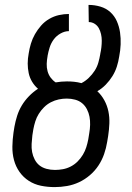

<svg xmlns="http://www.w3.org/2000/svg" viewBox="-20 -755 540 783"><path d="M203 8Q174 8 147 2.5Q120 -3 97.5 -17.5Q75 -32 59.5 -54Q44 -76 37 -102.5Q30 -129 30.5 -157.5Q31 -186 35 -214L39 -239Q43 -261 50 -283Q57 -305 69 -325Q81 -345 98 -362.5Q115 -380 135 -393Q121 -405 111 -421.5Q101 -438 97 -457Q93 -476 93 -496Q93 -516 97 -537Q100 -557 106 -577Q112 -597 122.5 -615.5Q133 -634 147.5 -650.5Q162 -667 181 -678Q200 -689 220.5 -693.5Q241 -698 261 -698V-628Q244 -628 227 -618.5Q210 -609 199 -594Q188 -579 182.5 -561.5Q177 -544 174 -527V-526Q171 -510 170.5 -494.5Q170 -479 174 -464.5Q178 -450 186.5 -438.5Q195 -427 207 -419Q218 -421 230 -422Q242 -423 253 -423Q268 -423 282.5 -421.5Q297 -420 312 -416Q328 -424 342 -437.5Q356 -451 366 -466.5Q376 -482 381 -499.5Q386 -517 389 -535V-536Q392 -549 393.5 -562.5Q395 -576 395 -589.5Q395 -603 392 -616Q389 -629 383 -640Q377 -651 366 -658Q355 -665 342 -665L341 -735Q366 -735 389.5 -728Q413 -721 430 -705.5Q447 -690 456.5 -668.5Q466 -647 469.5 -623Q473 -599 472 -574Q471 -549 466 -524Q463 -504 456.5 -483.5Q450 -463 438.5 -444.5Q427 -426 411.5 -410Q396 -394 377 -383Q394 -367 405.5 -346Q417 -325 422 -301Q427 -277 426 -251.5Q425 -226 421 -200L417 -176Q413 -151 404.5 -126.5Q396 -102 381.5 -80Q367 -58 346.5 -40.5Q326 -23 302.5 -12Q279 -1 253.5 3.5Q228 8 203 8ZM204 -62Q220 -62 236.5 -65Q253 -68 268.5 -76Q284 -84 296.5 -96.5Q309 -109 318 -124Q327 -139 332 -155Q337 -171 340 -187L344 -212Q347 -229 347.5 -246Q348 -263 345 -279Q342 -295 334.5 -309.5Q327 -324 315 -334Q303 -344 286.5 -348.5Q270 -353 252 -353Q236 -353 219.5 -349.5Q203 -346 187.5 -338Q172 -330 159.5 -317.5Q147 -305 138 -290.5Q129 -276 124 -260Q119 -244 116 -228L112 -203Q110 -186 109 -168.5Q108 -151 111 -135Q114 -119 121.5 -104.5Q129 -90 141 -80.5Q153 -71 169.5 -66.5Q186 -62 204 -62Z"/></svg>

Font: Iosevka Term Curly Oblique
Style: Regular
Weight: 400
Italic angle: -9°
Designer: Belleve Invis
Foundry: Belleve Invis
Version: Version 32.3.0